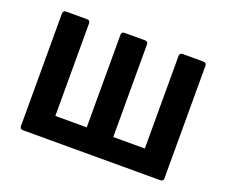

<svg xmlns="http://www.w3.org/2000/svg" viewBox="-105 -786 1119 949"><g transform="rotate(20 454.5 -312.0)"><path d="M77.1 -608.4V-15.6C77.1 -5.9 83 0 92.8 0H816.4C826.2 0 832 -5.9 832 -15.6V-608.4C832 -618.2 826.2 -624 816.4 -624H706.1C696.3 -624 690.4 -618.2 690.4 -608.4V-121.1H524.4V-608.4C524.4 -618.2 518.6 -624 508.8 -624H400.4C390.6 -624 384.8 -618.2 384.8 -608.4V-121.1H219.7V-608.4C219.7 -618.2 213.9 -624 204.1 -624H92.8C83 -624 77.1 -618.2 77.1 -608.4Z"/></g></svg>

Font: Ed Sans Neue
Style: Bold
Weight: 700
Designer: Stephen Hutchings
Version: Version 1.004;PS 001.004;hotconv 1.0.88;makeotf.lib2.5.64775